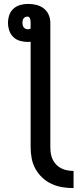

<svg xmlns="http://www.w3.org/2000/svg" viewBox="-20 -755 415 984"><path d="M357 209Q329 209 300.5 204.5Q272 200 245.5 188Q219 176 197.5 156Q176 136 162 111Q148 86 142.5 57.5Q137 29 137 0V-541Q134 -541 130 -540.5Q126 -540 123 -540Q103 -540 83 -545.5Q63 -551 48.5 -565Q34 -579 27.5 -598.5Q21 -618 21 -638Q21 -658 27.5 -677.5Q34 -697 49 -710.5Q64 -724 84 -729.5Q104 -735 124 -735Q145 -735 166 -730Q187 -725 204 -712Q221 -699 229.5 -679Q238 -659 238 -638V0Q238 16 240.5 32Q243 48 250 62.5Q257 77 268.5 89Q280 101 294.5 108Q309 115 325 118Q341 121 357 121ZM123 -605Q126 -605 130 -606Q134 -607 137 -609V-638Q137 -643 136.5 -648Q136 -653 134.5 -658Q133 -663 129.5 -666.5Q126 -670 121 -670Q115 -670 109.5 -667.5Q104 -665 100.5 -660Q97 -655 96 -649.5Q95 -644 95 -638Q95 -632 96.5 -626Q98 -620 101.5 -615Q105 -610 111 -607.5Q117 -605 123 -605Z"/></svg>

Font: Zed Sans Semibold
Style: Regular
Weight: 600
Designer: Belleve Invis
Foundry: Belleve Invis
Version: Version 1.0.0; ttfautohint (v1.8.4)